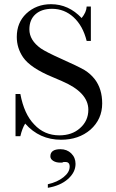

<svg xmlns="http://www.w3.org/2000/svg" viewBox="-20 -656 551 915"><path d="M54 -208H77Q95 -112 143 -63Q191 -11 263 -11Q323 -11 361 -45Q401 -80 401 -133Q401 -216 274 -270L232 -288Q125 -332 90 -383Q60 -427 60 -480Q60 -548 105 -591Q153 -636 223 -636Q307 -636 369 -570Q392 -598 393 -625H413V-461H393Q375 -533 331 -573.5Q287 -614 228 -614Q178 -614 149 -588Q120 -562 120 -516Q120 -464 175 -425Q202 -407 269 -377Q350 -341 383 -322Q412 -304 432 -278Q467 -232 467 -163Q467 -88 411 -38Q355 10 271 10Q168 10 100 -67Q86 -45 77 -7H54ZM208 239V222Q253 212 282.5 188.5Q312 165 312 138Q312 116 292 116Q286 116 283 116L276 119H267Q247 119 233.5 110.5Q220 102 220 89Q220 55 268 55Q299 55 319.5 75Q340 95 340 125Q340 165 304 197Q268 229 208 239Z"/></svg>

Font: New Athena Unicode
Style: Regular
Weight: 400
Designer: J. Rusten 1997; rev. by R. Hancock 2001, 2002, rev. by D. Mastronarde 2002-2021
Foundry: GreekKeys New Athena Unicode
Version: Version 5.008